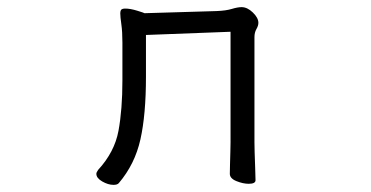

<svg xmlns="http://www.w3.org/2000/svg" viewBox="-20 -506 1040 538"><path d="M626 -417 389 -408V-291Q389 -185 373.5 -115.5Q358 -46 313 7Q309 12 298 12Q283 12 266.5 2.5Q250 -7 250 -19Q250 -23 255 -30Q301 -80 312 -139.5Q323 -199 323 -281V-387Q323 -417 320 -438Q317 -459 317 -469Q317 -474 319 -478Q322 -482 331 -482Q345 -482 364.5 -476Q384 -470 385 -469L587 -475Q613 -476 629.5 -481Q646 -486 657 -486Q673 -486 688.5 -471Q704 -456 704 -442Q704 -434 698.5 -424.5Q693 -415 693 -402V-107Q693 -101 693.5 -80Q694 -59 695 -36Q696 -13 696 -1Q696 9 677 9Q661 9 642.5 1.5Q624 -6 624 -19Q624 -27 624.5 -45Q625 -63 625.5 -81Q626 -99 626 -107Z"/></svg>

Font: Moon Stars Kai HW
Style: Regular
Weight: 400
Designer: GuiWonder
Version: Version 1.101